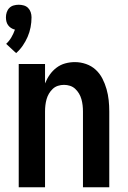

<svg xmlns="http://www.w3.org/2000/svg" viewBox="-20 -790 540 810"><path d="M48 -566 6 -605Q19 -617 28 -632.5Q37 -648 43 -665Q34 -667 26.5 -672Q19 -677 14 -684Q9 -691 7 -699.5Q5 -708 5 -717Q5 -728 8.5 -738.5Q12 -749 19.5 -756.5Q27 -764 37.5 -767Q48 -770 59 -770Q70 -770 80.5 -767Q91 -764 98.5 -756.5Q106 -749 109.5 -738.5Q113 -728 113 -717Q113 -696 109 -675Q105 -654 96.5 -634.5Q88 -615 76 -597.5Q64 -580 48 -566ZM59 0V-520H170V-438Q178 -458 190 -475Q202 -492 218.5 -504.5Q235 -517 255 -522.5Q275 -528 296 -528Q320 -528 343 -520Q366 -512 383.5 -496Q401 -480 412 -458.5Q423 -437 429.5 -414Q436 -391 438.5 -367.5Q441 -344 441 -320V0H330V-320Q330 -333 328.5 -346Q327 -359 323.5 -371.5Q320 -384 313.5 -395Q307 -406 297.5 -415Q288 -424 275.5 -428Q263 -432 250 -432Q237 -432 224.5 -428Q212 -424 202.5 -415Q193 -406 186.5 -395Q180 -384 176.5 -371.5Q173 -359 171.5 -346Q170 -333 170 -320V0Z"/></svg>

Font: Iosevka SS18
Style: Bold
Weight: 700
Monospace: yes
Designer: Belleve Invis
Foundry: Belleve Invis
Version: Version 25.1.1; ttfautohint (v1.8.4)